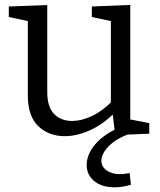

<svg xmlns="http://www.w3.org/2000/svg" viewBox="-20 -552 660 791"><path d="M247 9Q180.7 9 137.7 -32.2Q94.7 -73.3 94.7 -158.3V-477L104.7 -463L16.3 -482V-525.3L174.7 -531.3V-172.3Q174.7 -111.7 202.7 -82.7Q230.7 -53.7 277.7 -53.7Q314.7 -53.7 358 -73.7Q401.3 -93.7 443.3 -136.3L436.7 -118.3V-479L446.7 -463L358.3 -482V-525.3L516.7 -531.7V-48.7L504.7 -62.3L595 -44.7V-1.3L454.7 4.7L442.7 -94.3L454.3 -89.7Q404.7 -39.3 350.3 -15.2Q296 9 247 9ZM452.3 219.7Q399.8 219.7 368.4 194.2Q337 168.7 337 127Q337 96.5 355.5 65.4Q374 34.3 410.6 7.3Q447.3 -19.7 501.5 -38L511.5 0Q456 20.5 426.9 51.4Q397.7 82.3 397.7 110Q397.7 134.3 419.1 149.9Q440.5 165.5 475.2 165.5Q484.2 165.5 494.1 164.1Q504 162.8 514 160.8L519.5 208.8Q501.2 214.5 484.5 217.1Q467.8 219.7 452.3 219.7Z"/></svg>

Font: Bitter Thin
Style: Regular
Weight: 100
Designer: Sol Matas, and Bitter project Authors
Foundry: Sol Matas
Version: Version 2.002